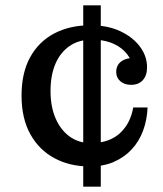

<svg xmlns="http://www.w3.org/2000/svg" viewBox="-20 -702 612 722"><path d="M293 0V-682H359V0ZM318 -76Q243 -76 185 -107Q127 -138 94 -197.5Q61 -257 61 -343Q61 -428 93.5 -487Q126 -546 184.5 -576.5Q243 -607 320 -607L326 -553Q276 -553 241 -528.5Q206 -504 188 -461Q170 -418 170 -360Q170 -301 189 -257Q208 -213 242 -188.5Q276 -164 322 -164Q358 -164 385.5 -174Q413 -184 432.5 -202.5Q452 -221 464 -245Q476 -269 481 -298H535Q533 -251 518 -210.5Q503 -170 475 -140Q447 -110 407.5 -93Q368 -76 318 -76ZM473 -383Q448 -383 432.5 -396.5Q417 -410 417 -431Q417 -457 436 -471Q455 -485 485 -484L480 -458Q469 -488 448.5 -509Q428 -530 397 -541.5Q366 -553 326 -553L320 -607Q384 -607 431.5 -585Q479 -563 506 -527Q533 -491 533 -449Q533 -418 517 -400.5Q501 -383 473 -383Z"/></svg>

Font: Montagu Slab Medium
Style: Regular
Weight: 500
Version: Version 1.000